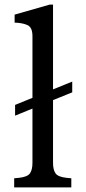

<svg xmlns="http://www.w3.org/2000/svg" viewBox="-20 -820 376 840"><path d="M42 0V-40L63 -42Q100 -46 111 -61.5Q122 -77 122 -108V-345L46 -314V-361L122 -392V-662Q122 -700 100.5 -710Q79 -720 44 -721V-756L198 -800H212V-429L296 -463V-416L212 -382V-108Q212 -77 223 -61.5Q234 -46 271 -42L292 -40V0Z"/></svg>

Font: Hedvig Letters Serif 12pt
Style: Regular
Weight: 400
Designer: Alexander Örn & Tor Weibull
Foundry: Kanon Foundry
Version: Version 1.000; ttfautohint (v1.8.4.7-5d5b)